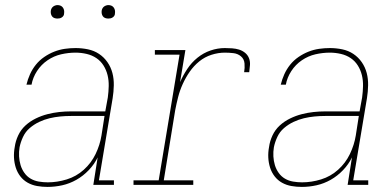

<svg xmlns="http://www.w3.org/2000/svg" viewBox="-20 -727 1540 755"><path d="M167 8Q146 8 126 4.5Q106 1 89 -8.5Q72 -18 60 -33.5Q48 -49 42 -68Q36 -87 35 -107.5Q34 -128 38 -149Q41 -172 51.5 -194.5Q62 -217 80 -233.5Q98 -250 120.5 -261Q143 -272 166.5 -278Q190 -284 213 -286.5Q236 -289 259 -289H394L404 -344Q407 -366 407.5 -388.5Q408 -411 403 -431.5Q398 -452 387 -469.5Q376 -487 359 -498.5Q342 -510 320.5 -515Q299 -520 277 -520Q249 -520 220.5 -513.5Q192 -507 167 -490Q142 -473 125.5 -447.5Q109 -422 104 -394H84Q89 -415 98 -435Q107 -455 121 -472.5Q135 -490 154 -503Q173 -516 193.5 -524Q214 -532 235 -535Q256 -538 277 -538Q302 -538 326 -533Q350 -528 369.5 -515Q389 -502 402.5 -482.5Q416 -463 422 -440Q428 -417 427.5 -391.5Q427 -366 423 -341L369 -18H428V0H347L364 -108Q351 -81 329 -58Q307 -35 280.5 -20Q254 -5 225 1.5Q196 8 167 8ZM168 -10Q205 -10 242.5 -21.5Q280 -33 309.5 -59.5Q339 -86 356 -121.5Q373 -157 379 -194L391 -271H259Q238 -271 217 -269Q196 -267 175 -262Q154 -257 134 -247.5Q114 -238 97 -223.5Q80 -209 70.5 -188.5Q61 -168 57 -148Q54 -130 55 -112Q56 -94 61 -77.5Q66 -61 76 -47Q86 -33 100.5 -24.5Q115 -16 132.5 -13Q150 -10 168 -10ZM406 -654Q400 -654 394 -656Q388 -658 384.5 -663Q381 -668 380 -674Q379 -680 380 -686Q381 -691 383.5 -695Q386 -699 389.5 -701.5Q393 -704 397.5 -705.5Q402 -707 406 -707Q413 -707 418.5 -704.5Q424 -702 427.5 -697Q431 -692 432 -686Q433 -680 432 -674Q432 -669 429.5 -665Q427 -661 423 -658.5Q419 -656 415 -655Q411 -654 406 -654ZM206 -654Q200 -654 194 -656Q188 -658 184.5 -663Q181 -668 180 -674Q179 -680 180 -686Q181 -691 183.5 -695Q186 -699 189.5 -701.5Q193 -704 197.5 -705.5Q202 -707 206 -707Q213 -707 218.5 -704.5Q224 -702 227.5 -697Q231 -692 232 -686Q233 -680 232 -674Q232 -669 229.5 -665Q227 -661 223 -658.5Q219 -656 215 -655Q211 -654 206 -654Z M505 0V-18H604L686 -512H589V-530H709L688 -404Q700 -431 716.5 -456Q733 -481 756.5 -500Q780 -519 808 -528.5Q836 -538 864 -538Q878 -538 892.5 -537Q907 -536 920 -532Q933 -528 943.5 -519.5Q954 -511 959 -498.5Q964 -486 963 -471.5Q962 -457 960 -443H940Q943 -460 941.5 -477.5Q940 -495 927.5 -505.5Q915 -516 898 -518Q881 -520 864 -520Q838 -520 811.5 -511.5Q785 -503 763.5 -485.5Q742 -468 726 -445Q710 -422 698.5 -396.5Q687 -371 680.5 -345.5Q674 -320 669 -294L624 -18H740V0Z M1167 8Q1146 8 1126 4.5Q1106 1 1089 -8.5Q1072 -18 1060 -33.5Q1048 -49 1042 -68Q1036 -87 1035 -107.5Q1034 -128 1038 -149Q1041 -172 1051.5 -194.5Q1062 -217 1080 -233.5Q1098 -250 1120.5 -261Q1143 -272 1166.5 -278Q1190 -284 1213 -286.5Q1236 -289 1259 -289H1394L1404 -344Q1407 -366 1407.5 -388.5Q1408 -411 1403 -431.5Q1398 -452 1387 -469.5Q1376 -487 1359 -498.5Q1342 -510 1320.5 -515Q1299 -520 1277 -520Q1249 -520 1220.5 -513.5Q1192 -507 1167 -490Q1142 -473 1125.5 -447.5Q1109 -422 1104 -394H1084Q1089 -415 1098 -435Q1107 -455 1121 -472.5Q1135 -490 1154 -503Q1173 -516 1193.5 -524Q1214 -532 1235 -535Q1256 -538 1277 -538Q1302 -538 1326 -533Q1350 -528 1369.5 -515Q1389 -502 1402.5 -482.5Q1416 -463 1422 -440Q1428 -417 1427.5 -391.5Q1427 -366 1423 -341L1369 -18H1428V0H1347L1364 -108Q1351 -81 1329 -58Q1307 -35 1280.5 -20Q1254 -5 1225 1.5Q1196 8 1167 8ZM1168 -10Q1205 -10 1242.5 -21.5Q1280 -33 1309.5 -59.5Q1339 -86 1356 -121.5Q1373 -157 1379 -194L1391 -271H1259Q1238 -271 1217 -269Q1196 -267 1175 -262Q1154 -257 1134 -247.5Q1114 -238 1097 -223.5Q1080 -209 1070.5 -188.5Q1061 -168 1057 -148Q1054 -130 1055 -112Q1056 -94 1061 -77.5Q1066 -61 1076 -47Q1086 -33 1100.5 -24.5Q1115 -16 1132.5 -13Q1150 -10 1168 -10Z"/></svg>

Font: Iosevka Curly Slab ThObl
Style: Regular
Weight: 100
Italic angle: -9°
Monospace: yes
Designer: Belleve Invis
Foundry: Belleve Invis
Version: Version 11.0.0; ttfautohint (v1.8.3)